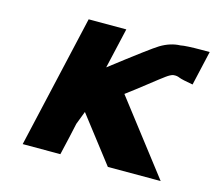

<svg xmlns="http://www.w3.org/2000/svg" viewBox="-76 -566 745 660"><g transform="rotate(15 297.0 -236.5)"><path d="M55 0 163 -473H297L264 -329Q396 -431 421 -446Q456 -467 491 -468Q500 -470 519.5 -471Q539 -472 563 -472Q587 -472 594 -472L566 -349Q548 -352 534.5 -355Q521 -358 516.5 -360Q512 -362 506.5 -363Q501 -364 493 -363Q484 -361 469.5 -350.5Q455 -340 417 -310Q379 -280 348 -257L546 0H358L233 -162L215 -115Q205 -68 189 0Z"/></g></svg>

Font: Coval
Style: ExtraBold Italic
Weight: 800
Foundry: Context Ltd
Version: Version 001.000